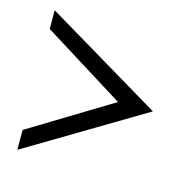

<svg xmlns="http://www.w3.org/2000/svg" viewBox="-76 -585 603 606"><g transform="rotate(15 225.5 -282.0)"><path d="M31 -54 413 -282 31 -510V-449L299 -282L31 -119Z"/></g></svg>

Font: Charger Sport
Style: LitNrw
Weight: 300
Designer: Jasper
Foundry: Cannot Into Space Fonts
Version: Version 1.1